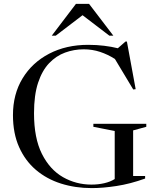

<svg xmlns="http://www.w3.org/2000/svg" viewBox="-20 -955 806 985"><path d="M663 -52H724.5V-39Q648 -11.5 577.8 -0.8Q507.5 10 450.5 10Q366.5 10 293 -13.2Q219.5 -36.5 164.2 -83.5Q109 -130.5 77.8 -200.8Q46.5 -271 46.5 -364.5Q46.5 -472 95.8 -553Q145 -634 232.2 -679.5Q319.5 -725 432.5 -725Q476 -725 514.2 -720.2Q552.5 -715.5 584.5 -707.5L624 -742H631L676 -497.5L663.5 -496L569.5 -652.5Q533.5 -675.5 493.5 -688.8Q453.5 -702 409.5 -702Q359.5 -702 313.8 -685.2Q268 -668.5 232 -630.8Q196 -593 175.2 -530Q154.5 -467 154.5 -374Q154.5 -246 195.2 -165.2Q236 -84.5 303.2 -46.2Q370.5 -8 449 -8Q484 -8 515.2 -15.2Q546.5 -22.5 568.5 -36.5V-283L459 -304.5V-320H730.5V-304.5L663 -286ZM541 -772 403.5 -877 266 -772H245.5L369.5 -935H437L561.5 -772Z"/></svg>

Font: Newsreader Display
Style: Regular
Weight: 400
Designer: Hugues Gentile
Foundry: Production Type
Version: Version 1.001